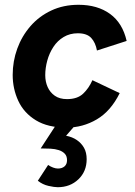

<svg xmlns="http://www.w3.org/2000/svg" viewBox="-20 -523 564 802"><path d="M258 10Q180 10 130 -20.5Q80 -51 56.5 -101.5Q33 -152 33 -210Q33 -267 52 -319.5Q71 -372 107 -413.5Q143 -455 194 -479Q245 -503 308 -503Q387 -503 439.5 -465Q492 -427 509 -352L385 -312Q379 -345 361 -364.5Q343 -384 305 -384Q272 -384 246 -368.5Q220 -353 203 -327Q186 -301 177.5 -270Q169 -239 169 -209Q169 -182 179 -159.5Q189 -137 209 -123Q229 -109 260 -109Q303 -109 327 -131.5Q351 -154 366 -188L480 -134Q443 -59 384.5 -24.5Q326 10 258 10ZM221 259Q207 259 182.5 253.5Q158 248 138 232L181 166Q191 173 202 177Q213 181 222 181Q239 181 249.5 172Q260 163 260 146Q260 129 250.5 119Q241 109 225.5 104Q210 99 190.5 98Q171 97 150 97L221 -12L304 -11L256 44Q282 49 301 62Q320 75 331 94.5Q342 114 342 142Q342 193 307.5 226Q273 259 221 259Z"/></svg>

Font: Hanken Grotesk ExtraBold
Style: Italic
Weight: 800
Italic angle: -8°
Designer: Alfredo Marco Pradil
Foundry: Hanken Design Co.
Version: Version 3.013